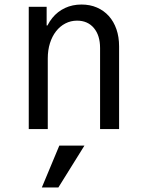

<svg xmlns="http://www.w3.org/2000/svg" viewBox="-20 -570 640 848"><path d="M107 0H191V-312Q191 -348.6 200.6 -379.1Q210.2 -409.6 227.5 -431.8Q244.8 -454 268.6 -466.4Q292.4 -478.8 320.4 -478.8Q367.2 -478.8 394.6 -446.3Q422 -413.8 422 -358V0H506V-365Q506 -407 494.2 -441Q482.4 -475 460.6 -499.2Q438.8 -523.4 408.2 -536.7Q377.6 -550 340 -550Q299.8 -550 267 -534.6Q234.2 -519.2 211.2 -490.9Q188.2 -462.6 175.5 -422.3Q162.8 -382 162.8 -332L194 -457.6H186V-540H107ZM353 73H242L164.8 258H237.8Z"/></svg>

Font: CommitMonoV143 ExtLt
Style: Regular
Weight: 200
Monospace: yes
Designer: Eigil Nikolajsen
Foundry: Eigil Nikolajsen
Version: Version 1.143